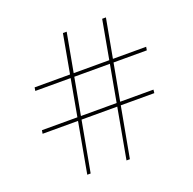

<svg xmlns="http://www.w3.org/2000/svg" viewBox="-125 -835 966 961"><g transform="rotate(-20 358.0 -354.0)"><path d="M198 0H180L308 -708H328ZM407 0H389L517 -708H537ZM40 -269 43 -287H637L635 -269ZM673 -483H79L82 -501H676Z"/></g></svg>

Font: Kalnia Thin Light
Style: Regular
Weight: 300
Version: Version 1.105